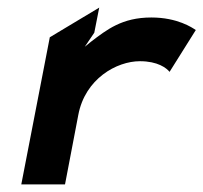

<svg xmlns="http://www.w3.org/2000/svg" viewBox="-20 -493 535 505"><path d="M36 -8H151L186 -191C204 -286 287 -332 348 -332C395 -332 418 -314 426 -304L495 -414C486 -420 447 -447 378 -447C301 -447 261 -415 219 -383L203 -370L228 -407L241 -473L111 -395Z"/></svg>

Font: Charger EcoBold
Style: Obl
Weight: 1000
Designer: Jasper
Foundry: Cannot Into Space Fonts
Version: Version 1.1